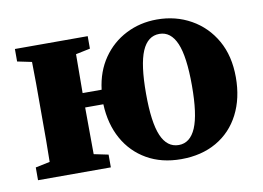

<svg xmlns="http://www.w3.org/2000/svg" viewBox="-61 -590 952 696"><g transform="rotate(-10 414.5 -242.0)"><path d="M554 -37Q596 -37 617 -86Q638 -135 638 -241Q638 -348 617 -397Q596 -446 554 -446Q511 -446 490 -397Q469 -348 469 -241Q469 -135 490 -86Q511 -37 554 -37ZM554 15Q482 15 428 -16Q374 -47 343.5 -102Q313 -157 310 -230H243Q243 -184 243.5 -139Q244 -94 244 -58L297 -47V0H29V-47L82 -58Q83 -94 83 -136Q83 -178 83 -210V-273Q83 -305 83 -347Q83 -389 82 -426L29 -437V-483H297V-437L244 -426Q244 -392 243.5 -353.5Q243 -315 243 -283H313Q321 -349 354.5 -397.5Q388 -446 440 -472.5Q492 -499 554 -499Q623 -499 679 -467.5Q735 -436 767.5 -379Q800 -322 800 -243Q800 -166 770 -107.5Q740 -49 684.5 -17Q629 15 554 15Z"/></g></svg>

Font: Source Serif 4
Style: Bold
Weight: 700
Designer: Frank Grießhammer
Foundry: Adobe
Version: Version 4.005;hotconv 1.1.0;makeotfexe 2.6.0